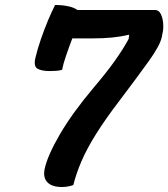

<svg xmlns="http://www.w3.org/2000/svg" viewBox="-20 -740 675 770"><path d="M274 2Q267 5 254.5 7.5Q242 10 229 10Q188 10 170 -9Q152 -28 159 -62Q170 -115 220 -201Q270 -287 356 -389Q408 -450 441.5 -497.5Q475 -545 496 -584L498 -601Q465 -593 430 -589.5Q395 -586 350 -586H270Q257 -552 245 -517Q233 -482 229 -460Q219 -457 206.5 -456Q194 -455 180 -455Q147 -455 130.5 -464.5Q114 -474 122 -508Q130 -542 143.5 -581.5Q157 -621 172.5 -658Q188 -695 201 -720Q229 -720 253 -715Q277 -710 290 -700H602Q617 -700 625 -683.5Q633 -667 634.5 -644.5Q636 -622 631 -603L629 -592Q622 -558 577.5 -496Q533 -434 462 -340Q403 -263 365.5 -203Q328 -143 307 -94Q286 -45 274 2Z"/></svg>

Font: Recursive Sn Csl St SmB
Style: Italic
Weight: 600
Italic angle: -15°
Version: Version 1.079;hotconv 1.0.112;makeotfexe 2.5.65598; ttfautoh